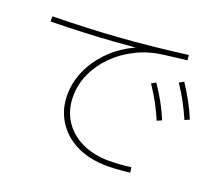

<svg xmlns="http://www.w3.org/2000/svg" viewBox="-127 -910 1254 1116"><g transform="rotate(20 500.0 -352.5)"><path d="M637 32Q527 32 446 -7.5Q365 -47 320.5 -118Q276 -189 276 -279Q276 -348 301.5 -413Q327 -478 373 -533.5Q419 -589 481.5 -631Q544 -673 619 -695L627 -679Q528 -669 433.5 -662Q339 -655 242.5 -651Q146 -647 39 -645V-677Q149 -679 248 -683Q347 -687 443.5 -694Q540 -701 642.5 -711.5Q745 -722 861 -737L864 -705Q827 -701 792 -696.5Q757 -692 722 -688Q634 -677 559 -640Q484 -603 428.5 -547.5Q373 -492 342 -424Q311 -356 311 -282Q311 -198 351.5 -134.5Q392 -71 465.5 -35.5Q539 0 637 0Q658 0 684.5 -1.5Q711 -3 734.5 -5.5Q758 -8 770 -10L775 22Q762 24 737.5 26.5Q713 29 686 30.5Q659 32 637 32ZM816 -314Q794 -365 769 -411.5Q744 -458 711 -506L738 -522Q771 -473 797 -426.5Q823 -380 845 -327ZM966 -373Q944 -424 919 -470.5Q894 -517 861 -566L889 -582Q921 -533 947 -486Q973 -439 995 -386Z"/></g></svg>

Font: M PLUS 2 ExtraLight
Style: Regular
Weight: 250
Designer: Coji Morishita
Foundry: UNDERFOREST DESIGN
Version: Version 1.001